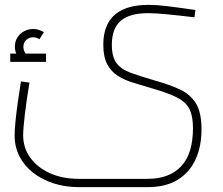

<svg xmlns="http://www.w3.org/2000/svg" viewBox="-20 -520 917 788"><path d="M303 248Q248 248 200 232.5Q152 217 116 189Q80 161 60 122Q40 83 40 35Q40 14 43.5 -21.5Q47 -57 53 -100Q59 -143 66 -186L101 -181Q89 -110 82 -50.5Q75 9 75 35Q75 87 104.5 127.5Q134 168 185.5 191Q237 214 303 214H586Q675 214 723.5 162.5Q772 111 772 6Q772 -43 758 -71.5Q744 -100 708 -119Q672 -138 605 -157Q565 -169 528.5 -180Q492 -191 464 -208.5Q436 -226 420 -256.5Q404 -287 404 -336Q404 -391 425 -427.5Q446 -464 487.5 -482Q529 -500 590 -500Q622 -500 664 -495Q706 -490 782 -479L778 -449Q711 -457 664 -461.5Q617 -466 587 -466Q513 -466 476 -435Q439 -404 439 -336Q439 -286 458.5 -260.5Q478 -235 517 -221Q556 -207 614 -190Q675 -173 718 -153Q761 -133 784 -96Q807 -59 807 11Q807 81 782.5 134.5Q758 188 709 218Q660 248 586 248ZM68 -266Q55 -281 48 -296.5Q41 -312 41 -328Q41 -350 51.5 -366.5Q62 -383 79.5 -392Q97 -401 116 -401Q128 -401 139 -397.5Q150 -394 160 -388L142 -359Q129 -367 117 -367Q99 -367 87.5 -356Q76 -345 76 -327Q76 -308 94 -289ZM22 -266V-300H169V-266Z"/></svg>

Font: TitilliumWeb ExtraLight
Style: Regular
Weight: 400
Designer: Mohamed Gaber, Accademia di Belle Arti di Urbino and others
Foundry: Kief Type Foundry, Accademia di Belle Arti di Urbino and others
Version: Version 3.000; ttfautohint (v1.8.2)